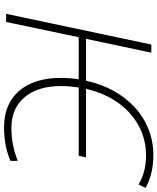

<svg xmlns="http://www.w3.org/2000/svg" viewBox="65 -829 774 944"><g transform="rotate(90 452.0 -357.0)"><path d="M603 10C676 10 724 -2 771 -21V-57C724 -39 674 -26 607 -26C483 -26 403 -116 403 -269C403 -299 406 -329 410 -357H746L754 -393H417C456 -570 584 -688 742 -688C793 -688 843 -678 887 -651L904 -686C856 -712 803 -724 742 -724C561 -724 419 -590 377 -393H171L239 -714H199L48 0H88L163 -357H370C365 -328 363 -298 363 -267C363 -94 454 10 603 10Z"/></g></svg>

Font: Noto Sans ExtraLight
Style: Italic
Weight: 200
Italic angle: -12°
Designer: Monotype Design Team
Foundry: Monotype Imaging Inc.
Version: Version 2.013